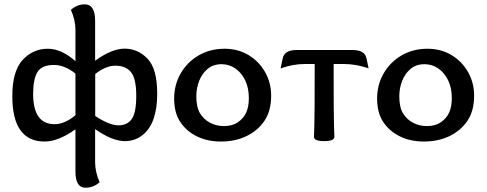

<svg xmlns="http://www.w3.org/2000/svg" viewBox="-20 -650 2262 891"><path d="M529.8 -68.4Q570.8 -68.4 591.6 -97.9Q612.3 -127.4 612.3 -206.1Q612.3 -284.7 588.1 -314.9Q564 -345.2 514.6 -345.2Q472.2 -345.2 421.9 -306.6V-111.8Q487.3 -68.4 529.8 -68.4ZM376.5 221.2Q330.1 221.2 330.1 145.5V-49.8Q250.5 6.8 187 6.8Q37.1 6.8 37.1 -204.1Q37.1 -319.8 85 -371.8Q132.8 -423.8 202.1 -423.8Q264.6 -423.8 330.1 -366.2V-512.2Q330.1 -556.2 309.1 -604.5Q338.4 -629.9 373 -629.9Q421.4 -629.9 421.4 -554.2V-368.2Q499 -424.3 558.1 -424.3Q619.6 -424.3 664.6 -377.7Q709.5 -331.1 709.5 -214.8Q709.5 -78.6 643.1 -24.4Q607.4 4.9 560.1 4.9Q501 4.9 421.4 -50.8V103.5Q421.4 147.5 442.4 195.8Q413.1 221.2 376.5 221.2ZM233.4 -73.7Q279.8 -73.7 330.1 -115.2V-308.6Q279.8 -348.6 230.5 -348.6Q174.3 -348.6 154.1 -316.2Q133.8 -283.7 133.8 -213.9Q133.8 -73.7 233.4 -73.7Z M1004.9 6.8Q942.4 6.8 893.6 -17.3Q844.7 -41.5 816.4 -84.2Q788.1 -127 788.1 -192.4Q788.1 -256.8 818.6 -309.6Q849.1 -362.3 902.1 -393.1Q955.1 -423.8 1022 -423.8Q1084 -423.8 1132.8 -394.8Q1181.6 -365.7 1210 -315.9Q1238.3 -266.1 1238.3 -206.1Q1238.3 -136.2 1208 -90.6Q1177.7 -44.9 1125.2 -19Q1072.8 6.8 1004.9 6.8ZM1019 -64.9Q1058.1 -64.9 1083.7 -82.5Q1109.4 -100.1 1122.1 -127Q1134.8 -153.8 1134.8 -195.3Q1134.8 -241.2 1118.2 -276.4Q1101.6 -311.5 1072.8 -331.8Q1043.9 -352.1 1007.8 -352.1Q969.7 -352.1 943.6 -330.3Q917.5 -308.6 904.3 -274.7Q891.1 -240.7 891.1 -203.1Q891.1 -152.3 908.2 -124.3Q925.3 -96.2 954.3 -80.6Q983.4 -64.9 1019 -64.9Z M1484.4 4.9Q1437 4.9 1437 -15.1Q1437 -27.8 1438.7 -66.2Q1440.4 -104.5 1440.4 -353H1394Q1339.8 -353 1282.2 -332.5L1292 -379.4Q1299.8 -418 1357.4 -418H1615.2Q1672.9 -418 1680.7 -379.4L1690.4 -333Q1630.9 -353 1575.7 -353H1528.3Q1528.3 -104.5 1530 -66.2Q1531.7 -27.8 1531.7 -15.1Q1531.7 4.9 1484.4 4.9Z M1946.8 6.8Q1884.3 6.8 1835.4 -17.3Q1786.6 -41.5 1758.3 -84.2Q1730 -127 1730 -192.4Q1730 -256.8 1760.5 -309.6Q1791 -362.3 1844 -393.1Q1897 -423.8 1963.9 -423.8Q2025.9 -423.8 2074.7 -394.8Q2123.5 -365.7 2151.9 -315.9Q2180.2 -266.1 2180.2 -206.1Q2180.2 -136.2 2149.9 -90.6Q2119.6 -44.9 2067.1 -19Q2014.6 6.8 1946.8 6.8ZM1960.9 -64.9Q2000 -64.9 2025.6 -82.5Q2051.3 -100.1 2064 -127Q2076.7 -153.8 2076.7 -195.3Q2076.7 -241.2 2060.1 -276.4Q2043.5 -311.5 2014.6 -331.8Q1985.8 -352.1 1949.7 -352.1Q1911.6 -352.1 1885.5 -330.3Q1859.4 -308.6 1846.2 -274.7Q1833 -240.7 1833 -203.1Q1833 -152.3 1850.1 -124.3Q1867.2 -96.2 1896.2 -80.6Q1925.3 -64.9 1960.9 -64.9Z"/></svg>

Font: Bainsley
Style: Regular
Weight: 400
Designer: Paul James MIller
Foundry: High-Logic / Made with FontCreator
Version: Version 1.411;March 28, 2021;FontCreator 13.0.0.2683 64-bit